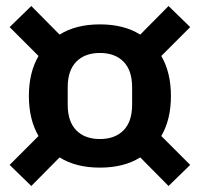

<svg xmlns="http://www.w3.org/2000/svg" viewBox="-20 -668 664 638"><path d="M312 -111Q232 -111 178 -145L84 -50L12 -120L108 -216Q76 -271 76 -349Q76 -427 108 -482L12 -578L84 -648L178 -553Q232 -587 312 -587Q392 -587 446 -553L540 -648L612 -578L516 -482Q548 -427 548 -349Q548 -271 516 -216L612 -120L540 -50L446 -145Q392 -111 312 -111ZM312 -206Q362 -206 390.5 -235Q419 -264 419 -320V-378Q419 -434 390.5 -463Q362 -492 312 -492Q262 -492 233.5 -463Q205 -434 205 -378V-320Q205 -264 233.5 -235Q262 -206 312 -206Z"/></svg>

Font: IBMPlexSans-SemiBold
Style: Regular
Weight: 600
Designer: Mike Abbink, Paul van der Laan, Pieter van Rosmalen
Foundry: Bold Monday
Version: Version 3.1